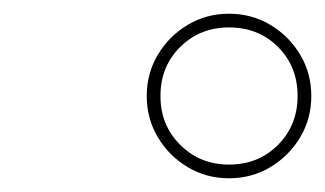

<svg xmlns="http://www.w3.org/2000/svg" viewBox="-20 -820 474 280"><path d="M314 -560Q281 -560 253.8 -576.2Q226.5 -592.5 210.2 -619.8Q194 -647 194 -680Q194 -713 210.2 -740.2Q226.5 -767.5 253.8 -783.8Q281 -800 314 -800Q347 -800 374.2 -783.8Q401.5 -767.5 417.8 -740.2Q434 -713 434 -680Q434 -647 417.8 -619.8Q401.5 -592.5 374.2 -576.2Q347 -560 314 -560ZM314 -580Q357 -580 385.5 -608.8Q414 -637.5 414 -680Q414 -723 385.5 -751.5Q357 -780 314 -780Q271.5 -780 242.8 -751.5Q214 -723 214 -680Q214 -637.5 242.8 -608.8Q271.5 -580 314 -580Z"/></svg>

Font: Bodoni Moda 96pt
Style: Italic
Weight: 400
Italic angle: -13°
Version: Version 2.004